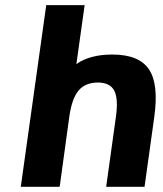

<svg xmlns="http://www.w3.org/2000/svg" viewBox="-20 -720 627 740"><path d="M61 0H60.1L158.2 -700.2H306.2L274.4 -473.1Q326.7 -509.8 412.6 -509.8Q515.6 -509.8 554 -452.9Q592.3 -396 574.7 -270L537.1 0H389.2L426.8 -270Q436.5 -339.8 420.2 -370.8Q403.8 -401.9 357.4 -401.9Q308.6 -401.9 282.7 -370.8Q256.8 -339.8 247.1 -270L210 0L209.5 -3.9L209 0Z"/></svg>

Font: Fivo Sans
Style: Italic
Weight: 700
Designer: Alexander Slobzheninov
Foundry: Alexander Slobzheninov
Version: 1.0